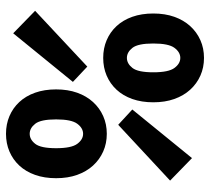

<svg xmlns="http://www.w3.org/2000/svg" viewBox="-50 -638 700 640"><g transform="rotate(-90 300.0 -318.0)"><path d="M174 -312Q142 -312 115 -324Q88 -336 68 -358Q48 -380 37 -411Q26 -442 26 -481Q26 -520 37 -551Q48 -582 68 -603.5Q88 -625 115 -636.5Q142 -648 174 -648Q206 -648 233 -636.5Q260 -625 280 -603.5Q300 -582 311 -551Q322 -520 322 -481Q322 -442 311 -411Q300 -380 280 -358Q260 -336 233 -324Q206 -312 174 -312ZM174 -391Q193 -391 207.5 -410.5Q222 -430 222 -481Q222 -532 207.5 -550.5Q193 -569 174 -569Q155 -569 140.5 -550.5Q126 -532 126 -481Q126 -430 140.5 -410.5Q155 -391 174 -391ZM93 -28 18 -101 204 -274 255 -227ZM398 -377 347 -425 509 -624 584 -551ZM427 12Q395 12 368 0Q341 -12 321 -34Q301 -56 290 -87Q279 -118 279 -157Q279 -196 290 -227Q301 -258 321 -279.5Q341 -301 368 -312.5Q395 -324 427 -324Q459 -324 486 -312.5Q513 -301 533 -279.5Q553 -258 564 -227Q575 -196 575 -157Q575 -118 564 -87Q553 -56 533 -34Q513 -12 486 0Q459 12 427 12ZM427 -67Q446 -67 460.5 -86.5Q475 -106 475 -157Q475 -208 460.5 -226.5Q446 -245 427 -245Q408 -245 393.5 -226.5Q379 -208 379 -157Q379 -106 393.5 -86.5Q408 -67 427 -67Z"/></g></svg>

Font: Source Code Pro
Style: Bold
Weight: 700
Monospace: yes
Designer: Paul D. Hunt, Teo Tuominen
Foundry: Adobe Systems Incorporated
Version: Version 2.030;PS 1.000;hotconv 16.6.51;makeotf.lib2.5.65220